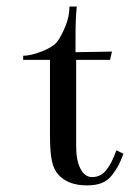

<svg xmlns="http://www.w3.org/2000/svg" viewBox="-20 -560 418 587"><path d="M316.4 -377H212.9Q212.9 -377 212.9 -111.3Q212.9 -69.3 226.1 -43.9Q239.3 -18.6 261.7 -18.6Q287.1 -18.6 304.2 -39.1Q321.3 -59.6 335.9 -100.6L357.4 -89.8Q348.6 -66.4 341.8 -53.7Q335 -41 322.3 -24.4Q309.6 -7.8 291 -0.5Q272.5 6.8 246.1 6.8Q187.5 6.8 158.2 -26.4Q144.5 -41 138.7 -67.9Q132.8 -94.7 132.8 -146.5V-377H50.8V-389.6Q74.2 -389.6 107.9 -402.8Q141.6 -416 154.3 -431.6Q167 -448.2 179.7 -479Q192.4 -509.8 192.4 -540H214.8Q210.9 -508.8 210.9 -444.3Q210.9 -437.5 210.9 -422.9Q210.9 -408.2 210.9 -400.4L322.3 -402.3Z"/></svg>

Font: Bentham
Style: Regular
Weight: 400
Version: Version 002.002